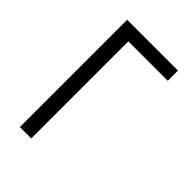

<svg xmlns="http://www.w3.org/2000/svg" viewBox="-215 -832 930 930"><g transform="rotate(45 250.0 -367.5)"><path d="M96 0V-735H444V-665H174V0Z"/></g></svg>

Font: Iosevka Curly
Style: Regular
Weight: 400
Monospace: yes
Designer: Belleve Invis
Foundry: Belleve Invis
Version: Version 22.1.2; ttfautohint (v1.8.4)